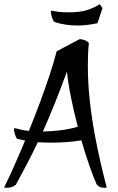

<svg xmlns="http://www.w3.org/2000/svg" viewBox="-44 -864 566 918"><path d="M-12 34Q-13 34 -18.5 33.5Q-24 33 -24 31Q-4 -8 22 -66.5Q48 -125 76 -192Q67 -194 57.5 -196Q48 -198 38 -200Q31 -208 27 -223.5Q23 -239 23 -244Q23 -251 26 -251Q32 -251 48.5 -246Q65 -241 94 -238Q121 -304 146.5 -372.5Q172 -441 193 -504.5Q214 -568 227 -619L337 -677Q345 -677 359 -672.5Q373 -668 381 -658Q378 -632 377 -604.5Q376 -577 376 -550Q376 -468 385 -385.5Q394 -303 408 -226.5Q422 -150 437.5 -84Q453 -18 466 31Q466 34 458 34Q443 34 434 30Q425 26 419 19Q403 -16 383.5 -72Q364 -128 345 -193Q277 -182 207 -182Q188 -182 171 -182.5Q154 -183 137 -184Q114 -136 88 -86Q62 -36 32 19Q24 26 13 30Q2 34 -12 34ZM161 -235Q201 -236 244 -241Q287 -246 328 -258Q310 -326 296 -395Q282 -464 276 -522Q247 -442 219 -372.5Q191 -303 161 -235ZM327 -742Q299 -742 271 -746Q243 -750 216 -759Q210 -764 204.5 -781.5Q199 -799 199 -807Q199 -813 204 -813Q207 -813 226 -809Q245 -805 284 -805Q340 -805 374.5 -816.5Q409 -828 433 -844L446 -825L422 -753Q398 -748 374.5 -745Q351 -742 327 -742Z"/></svg>

Font: Julee
Style: Regular
Weight: 400
Designer: Julian Tunni
Foundry: Julian Tunni
Version: Version 1.002; ttfautohint (v1.8.4.7-5d5b);gftools[0.9.23]